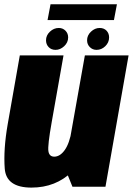

<svg xmlns="http://www.w3.org/2000/svg" viewBox="-21 -848 604 872"><path d="M308 0H458L563 -596.5H364.5L273.5 -85ZM267.5 -596.5H69L14 -284Q-6 -169 0.5 -82.5Q7 4 122 4Q232 4 307 -68.8Q382 -141.5 398 -235.5L305 -257.5Q294.5 -196.5 273 -166.5Q251.5 -136.5 225.5 -136.5Q202.5 -136.5 198.8 -161.8Q195 -187 213.5 -291.5ZM231.5 -621.5Q252.5 -621.5 270.5 -638.2Q288.5 -655 288.5 -678Q288.5 -696.5 276.2 -708.8Q264 -721 246 -721Q223.5 -721 205.8 -704.2Q188 -687.5 188 -665Q188 -646.5 200 -634Q212 -621.5 231.5 -621.5ZM417.5 -621.5Q440 -621.5 457.2 -638.2Q474.5 -655 474.5 -678Q474.5 -696.5 462.8 -708.8Q451 -721 431.5 -721Q410 -721 392.2 -704.2Q374.5 -687.5 374.5 -665Q374.5 -646.5 387 -634Q399.5 -621.5 417.5 -621.5ZM195 -757H496.5L510 -828.5H208.5Z"/></svg>

Font: Anybody Condensed Black
Style: Italic
Weight: 900
Width: 3
Italic angle: -10°
Version: Version 1.113;gftools[0.9.25]